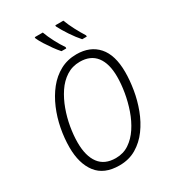

<svg xmlns="http://www.w3.org/2000/svg" viewBox="-225 -1067 1076 1197"><g transform="rotate(-30 313.5 -468.5)"><path d="M277 10Q167 10 114.5 -58.5Q62 -127 62 -243Q62 -309 75 -377Q88 -445 114.5 -507.5Q141 -570 180 -619Q219 -668 271.5 -696.5Q324 -725 389 -725Q487 -725 542.5 -662.5Q598 -600 598 -477Q598 -418 587 -351.5Q576 -285 552 -221Q528 -157 490 -105Q452 -53 399 -21.5Q346 10 277 10ZM280 -41Q334 -41 376 -69Q418 -97 449 -144Q480 -191 500 -248.5Q520 -306 530 -365.5Q540 -425 540 -477Q540 -572 500.5 -623Q461 -674 384 -674Q330 -674 287 -646.5Q244 -619 213 -572.5Q182 -526 161.5 -469.5Q141 -413 131 -354.5Q121 -296 121 -244Q121 -147 160.5 -94Q200 -41 280 -41ZM468 -788Q441 -818 412 -861.5Q383 -905 366 -939V-947H424Q438 -910 459 -870Q480 -830 501 -797V-788ZM319 -788Q301 -808 282 -834.5Q263 -861 245.5 -888.5Q228 -916 218 -939V-947H276Q289 -911 310.5 -870Q332 -829 354 -797L353 -788Z"/></g></svg>

Font: Noto Sans SemiCondensed Light
Style: Italic
Weight: 300
Width: 4
Italic angle: -12°
Designer: Monotype Design Team
Foundry: Monotype Imaging Inc.
Version: Version 2.013; ttfautohint (v1.8.4.7-5d5b)